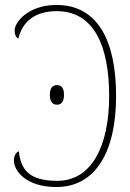

<svg xmlns="http://www.w3.org/2000/svg" viewBox="-20 -744 525 774"><path d="M207 10C364 10 448 -130 448 -357C448 -583 372 -724 208 -724C92 -724 39 -653 39 -622C39 -605 44 -593 54 -589C70 -653 116 -699 209 -699C357 -699 420 -562 420 -357C420 -153 348 -15 211 -15C96 -15 64 -61 56 -134C48 -132 36 -119 36 -97C36 -54 87 10 207 10ZM210 -322C225 -322 238 -331 238 -362C238 -392 225 -401 210 -401C194 -401 181 -392 181 -362C181 -331 194 -322 210 -322Z"/></svg>

Font: Noto Serif SemiCondensed Thin
Style: Regular
Weight: 100
Width: 4
Designer: Monotype Design Team
Foundry: Monotype Imaging Inc.
Version: Version 2.015